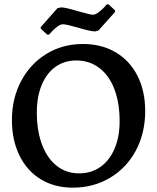

<svg xmlns="http://www.w3.org/2000/svg" viewBox="-20 -854 724 886"><path d="M35 -300Q35 -400 77.5 -480Q120 -560 194.5 -605.5Q269 -651 363 -651Q449 -651 514 -612.5Q579 -574 614.5 -504Q650 -434 650 -341Q650 -240 607 -159.5Q564 -79 487.5 -33.5Q411 12 316 12Q232 12 168.5 -26.5Q105 -65 70 -136Q35 -207 35 -300ZM532 -294Q532 -380 507.5 -443.5Q483 -507 437.5 -541Q392 -575 332 -575Q277 -575 236 -545.5Q195 -516 172.5 -462Q150 -408 150 -336Q150 -250 174 -186.5Q198 -123 242 -88.5Q286 -54 345 -54Q401 -54 443 -83.5Q485 -113 508.5 -167.5Q532 -222 532 -294ZM168 -722V-729L245 -816L262 -820Q281 -820 341 -802Q397 -786 409 -786Q420 -786 434 -796.5Q448 -807 459 -818.5Q470 -830 473 -834H481L511 -806V-799L434 -713L418 -709Q398 -709 338 -727Q286 -742 270 -742Q259 -742 245 -731.5Q231 -721 220 -709.5Q209 -698 206 -694H198Z"/></svg>

Font: Alegreya Medium
Style: Regular
Weight: 500
Designer: Juan Pablo del Peral
Foundry: Huerta Tipografica
Version: Version 2.007; ttfautohint (v1.6)